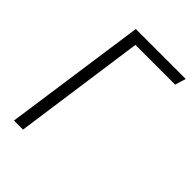

<svg xmlns="http://www.w3.org/2000/svg" viewBox="-202 -778 872 872"><g transform="rotate(45 234.0 -342.5)"><path d="M467.8 -685.1 452.1 -632.8H196.8L107.9 0H49.8L147 -685.1Z"/></g></svg>

Font: Fira Sans Compressed Light
Style: Italic
Weight: 300
Width: 3
Italic angle: -8°
Designer: Carrois Corporate & Edenspiekermann AG
Foundry: Carrois Corporate GbR & Edenspiekermann AG
Version: Version 4.203;PS 004.203;hotconv 1.0.88;makeotf.lib2.5.64775